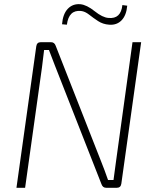

<svg xmlns="http://www.w3.org/2000/svg" viewBox="-20 -890 732 910"><path d="M297 -773 274 -775Q278 -824 301.5 -848.5Q325 -873 361 -870Q391 -867 428.5 -837Q466 -807 494 -805Q553 -799 560 -866L583 -863Q579 -817 556 -793.5Q533 -770 497 -773Q468 -775 445 -790Q422 -805 402.5 -820.5Q383 -836 364 -838Q306 -844 297 -773ZM649 -690 555 -19Q552 0 534 0H483Q467 0 461 -17L240 -580Q215 -645 212 -653H189Q183 -601 179 -571L99 0H58L152 -671Q155 -690 173 -690H222Q238 -690 244 -673L460 -123Q475 -86 492 -37H518Q529 -123 530 -126L608 -690Z"/></svg>

Font: Exo 2.0 Extra Light
Style: Italic
Weight: 250
Italic angle: -8°
Designer: Natanael Gama
Version: Version 1.001;PS 001.001;hotconv 1.0.70;makeotf.lib2.5.58329